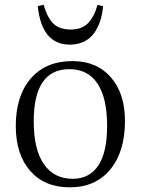

<svg xmlns="http://www.w3.org/2000/svg" viewBox="-20 -780 597 814"><path d="M275.9 -590.8Q157.2 -590.8 140.1 -753.9L165 -759.8Q180.7 -704.6 206.5 -679.7Q232.4 -654.8 279.8 -654.8Q326.7 -654.8 353 -681.6Q379.4 -708.5 393.1 -758.8L417 -753.9Q414.1 -719.7 404.8 -691.4Q395.5 -663.1 379.2 -639.9Q362.8 -616.7 336.4 -603.8Q310.1 -590.8 275.9 -590.8ZM275.9 14.2Q168.9 14.2 107.9 -55.7Q46.9 -125.5 46.9 -246.1Q46.9 -373.5 110.6 -447.3Q174.3 -521 287.1 -521Q390.1 -521 450 -452.4Q509.8 -383.8 509.8 -267.1Q509.8 -136.7 447.3 -61.3Q384.8 14.2 275.9 14.2ZM288.1 -22Q358.9 -22 396.5 -77.9Q434.1 -133.8 434.1 -246.1Q434.1 -365.2 393.1 -426Q352.1 -486.8 274.9 -486.8Q123 -486.8 123 -266.1Q123 -145.5 166.3 -83.7Q209.5 -22 288.1 -22Z"/></svg>

Font: Literata Light
Style: Regular
Weight: 300
Designer: Latin by Veronika Burian and Jose Scaglione. Greek by Irene Vlachou. Cyrillic by Vera Evstafieva.
Foundry: TypeTogether
Version: Version 3.021